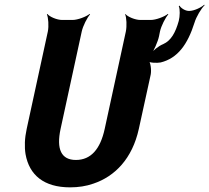

<svg xmlns="http://www.w3.org/2000/svg" viewBox="-20 -797 901 827"><path d="M307 -108C244 -108 222 -154 241 -242L332 -661C337 -685 356 -722 368 -735L366 -737C351 -725 315 -711 292 -711H248C225 -711 193 -725 184 -737L182 -735C188 -722 191 -685 186 -661L95 -242C86 -201 85 -164 90 -133C106 -43 169 10 282 10C317 10 351 5 382 -6C475 -37 550 -114 578 -242L629 -475C633 -494 629 -529 619 -538L616 -534C623 -526 656 -525 672 -528C745 -546 788 -605 818 -700C825 -724 847 -761 861 -774L860 -777C846 -764 815 -750 796 -750H793C778 -750 759 -762 753 -773L750 -770C756 -759 755 -726 750 -707C736 -657 717 -622 683 -607C663 -599 638 -579 628 -563L630 -561C642 -577 660 -617 665 -641L669 -661C674 -685 693 -722 705 -735L703 -737C688 -725 652 -711 629 -711H585C562 -711 529 -725 520 -737L519 -735C525 -722 527 -685 522 -661L431 -242C412 -154 371 -108 307 -108Z"/></svg>

Font: Asimov
Style: EdgeExtremeIt
Weight: 500
Designer: Google
Version: Version 2.000980: 2014